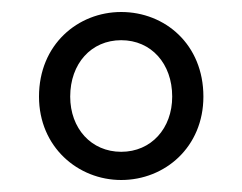

<svg xmlns="http://www.w3.org/2000/svg" viewBox="-20 -783 403 320"><path d="M182 -483C255 -483 319 -538 319 -622C319 -709 255 -763 182 -763C110 -763 45 -709 45 -622C45 -538 110 -483 182 -483ZM182 -530C132 -530 97 -569 97 -622C97 -677 132 -716 182 -716C232 -716 267 -677 267 -622C267 -569 232 -530 182 -530Z"/></svg>

Font: Noto Sans CJK JP DemiLight
Style: Regular
Weight: 350
Designer: Ryoko NISHIZUKA (kana & ideographs); Paul D. Hunt (Latin, Greek & Cyrillic); Wenlong ZHANG (bopomofo); Sandoll Communica
Foundry: Adobe Systems Incorporated
Version: Version 1.004;PS 1.004;hotconv 1.0.82;makeotf.lib2.5.63406